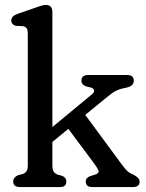

<svg xmlns="http://www.w3.org/2000/svg" viewBox="-20 -757 590 777"><path d="M60.5 0Q33.5 0 33.5 -23Q33.5 -39 53 -48L71 -52.5Q82 -56 87.2 -64Q92.5 -72 92.5 -89V-620.5Q92.5 -636 87.8 -642.5Q83 -649 73.5 -651L44 -652.5Q25.5 -658.5 25.5 -674Q25.5 -691.5 50 -700.5L120.5 -725Q136 -730.5 146.2 -733.8Q156.5 -737 165.5 -737Q192 -737 192 -708V-243L350.5 -374Q361.5 -382.5 361 -390.5Q360.5 -398.5 348.5 -402.5L328.5 -407.5Q309.5 -414.5 309.5 -430Q309.5 -453.5 337 -453.5H494.5Q521.5 -453.5 521.5 -430.5Q521.5 -420.5 514 -412.5Q506.5 -404.5 481 -400Q461.5 -396 447.5 -388.5Q433.5 -381 410 -361.5L325 -292L475 -88.5Q488 -71 497 -63.2Q506 -55.5 518.5 -51Q545 -37.5 545 -22Q545 0 517.5 0H352.5Q327 0 327 -23Q327 -37.5 345.5 -44.5L364 -50Q381 -55.5 379 -64.5Q377 -73.5 361 -95.5L256.5 -235.5L192 -182.5V-89Q192 -71 197 -62.8Q202 -54.5 213 -50.5L231.5 -45.5Q248.5 -38 248.5 -23Q248.5 0 223.5 0Z"/></svg>

Font: Fraunces 72pt S100
Style: Regular
Weight: 400
Version: Version 1.000; ttfautohint (v1.8.3)